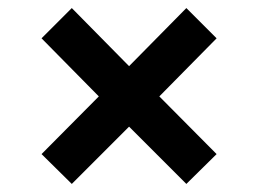

<svg xmlns="http://www.w3.org/2000/svg" viewBox="-20 -568 640 476"><path d="M158 -112 83 -186 225 -329 83 -473 158 -548 300 -404 442 -548 517 -473 375 -329 517 -186 442 -112 300 -254Z"/></svg>

Font: Source Code Pro ExtraLight ExtraBold
Style: Italic
Weight: 800
Italic angle: -11°
Monospace: yes
Version: Version 1.016;hotconv 1.0.116;makeotfexe 2.5.65601